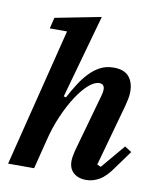

<svg xmlns="http://www.w3.org/2000/svg" viewBox="-86 -828 757 908"><g transform="rotate(10 292.5 -374.0)"><path d="M390 12Q367 12 351 5.5Q335 -1 325 -11.5Q315 -22 310.5 -35Q306 -48 306 -62Q306 -74 308.5 -89Q311 -104 314 -115L393 -397Q397 -412 397 -423Q397 -450 372 -450Q349 -450 321.5 -426Q294 -402 266 -359.5Q238 -317 213 -259.5Q188 -202 172 -135L138 0H13L179 -664H96L109 -717L329 -760L217 -359L228 -356Q247 -392 267.5 -424Q288 -456 311.5 -480.5Q335 -505 363 -519.5Q391 -534 427 -534Q477 -534 500 -507Q523 -480 523 -435Q523 -418 519.5 -400.5Q516 -383 511 -364L429 -69L447 -61L544 -176L577 -155L516 -71Q484 -24 453 -6Q422 12 390 12Z"/></g></svg>

Font: IBM Plex Serif SmBld
Style: Italic
Weight: 600
Italic angle: -14°
Designer: Mike Abbink, Paul van der Laan, Pieter van Rosmalen
Foundry: Bold Monday
Version: Version 3.001